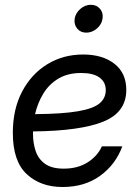

<svg xmlns="http://www.w3.org/2000/svg" viewBox="-20 -749 567 781"><path d="M234.4 11.7Q145 11.7 88.6 -40.8Q32.2 -93.3 32.2 -208.5Q32.2 -304.7 69.8 -376.2Q107.4 -447.8 172.1 -487.5Q236.8 -527.3 318.4 -527.3Q397 -527.3 445.3 -489.7Q493.7 -452.1 493.7 -383.3Q493.7 -292 400.1 -254.2Q306.6 -216.3 114.3 -214.4Q114.3 -209 114.3 -203.6Q114.3 -167.5 124.8 -135.3Q135.3 -103 162.6 -83Q189.9 -63 239.3 -63Q295.9 -63 336.2 -88.4Q376.5 -113.8 394.5 -153.8H477.5Q450.7 -80.1 387.7 -34.2Q324.7 11.7 234.4 11.7ZM122.6 -284.7Q234.4 -285.6 296.9 -296.4Q359.4 -307.1 384.8 -328.4Q410.2 -349.6 410.2 -382.3Q410.2 -415 384.8 -433.6Q359.4 -452.1 310.1 -452.1Q256.3 -452.1 218.3 -429.7Q180.2 -407.2 156.7 -369.1Q133.3 -331.1 122.6 -284.7ZM331.1 -616.2Q307.6 -616.2 293.9 -632.8Q280.3 -649.4 283.7 -672.9Q287.6 -696.3 306.9 -712.9Q326.2 -729.5 349.6 -729.5Q373 -729.5 387 -712.9Q400.9 -696.3 397 -672.9Q393.6 -649.4 374 -632.8Q354.5 -616.2 331.1 -616.2Z"/></svg>

Font: Inter Display
Style: Italic
Weight: 400
Italic angle: -9.39999°
Designer: Rasmus Andersson
Foundry: rsms
Version: Version 4.000;git-a52131595